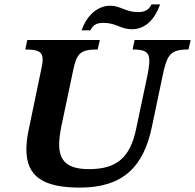

<svg xmlns="http://www.w3.org/2000/svg" viewBox="-20 -839 887 873"><path d="M343 14C538 14 633 -79 671 -264L718 -488C739 -591 753 -614 837 -614L847 -657H592L583 -614C639 -614 659 -603 659 -562C659 -544 655 -518 648 -485L600 -258C573 -120 508 -70 385 -70C286 -70 249 -107 249 -183C249 -206 253 -234 259 -265L313 -521C329 -596 345 -614 424 -614L434 -657H104L95 -614C153 -614 174 -604 174 -568C174 -557 172 -543 168 -526L110 -247C103 -214 100 -185 100 -159C100 -37 176 14 343 14ZM391 -701C404 -729 424 -735 451 -735C508 -735 529 -706 579 -706C642 -706 684 -752 708 -819H669C654 -788 630 -784 607 -784C552 -784 527 -813 481 -813C422 -813 373 -766 351 -701Z"/></svg>

Font: STIX Two Text
Style: Bold Italic
Weight: 700
Italic angle: -12°
Designer: Ross Mills, John Hudson & Paul Hanslow, Tiro Typeworks Ltd; with prior portions MicroPress Inc. and Coen Hoffman, Elsevi
Foundry: Tiro Typeworks Ltd
Version: Version 2.13 b171